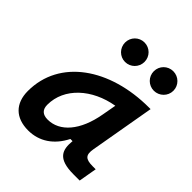

<svg xmlns="http://www.w3.org/2000/svg" viewBox="-210 -872 1006 1006"><g transform="rotate(45 293.0 -368.5)"><path d="M168.9 10.3C250.5 10.3 316.9 -34.7 356.9 -114.7H373C366.2 -44.9 381.3 4.9 499.5 4.9H545.4L563 -96.2H541C485.8 -96.2 472.2 -113.3 480.5 -161.6L543.5 -522.5H532.2C241.2 -522.5 21.5 -370.1 21.5 -135.3C21.5 -43 75.2 10.3 168.9 10.3ZM200.7 -102.1C163.6 -102.1 144.5 -120.1 144.5 -156.2C144.5 -281.2 253.4 -379.4 400.4 -404.3L386.2 -325.7C361.3 -183.1 289.6 -102.1 200.7 -102.1ZM487.3 -602.5C527.3 -602.5 560.1 -634.8 560.1 -674.8C560.1 -715.3 527.3 -747.1 487.3 -747.1C447.3 -747.1 415 -715.3 415 -674.8C415 -634.8 447.3 -602.5 487.3 -602.5ZM273.9 -602.5C314 -602.5 346.2 -634.8 346.2 -674.8C346.2 -715.3 314 -747.1 273.9 -747.1C234.4 -747.1 202.1 -715.3 202.1 -674.8C202.1 -634.8 234.4 -602.5 273.9 -602.5Z"/></g></svg>

Font: Cascadia Code SemiBold
Style: Italic
Weight: 600
Italic angle: -10°
Monospace: yes
Designer: Aaron Bell
Foundry: Saja Typeworks
Version: Version 2404.023